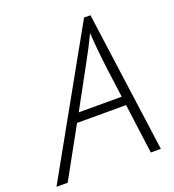

<svg xmlns="http://www.w3.org/2000/svg" viewBox="-185 -819 833 920"><g transform="rotate(-20 231.5 -358.5)"><path d="M393.1 -253.9H143.1L2.9 0H-54.2L347.2 -716.8H379.9L478 0H426.8ZM387.2 -298.8 368.2 -440.9Q353 -559.1 349.1 -637.2Q334.5 -606.4 317.6 -573.7Q300.8 -541 168 -298.8Z"/></g></svg>

Font: TypoPRO Open Sans
Style: Italic
Weight: 300
Italic angle: -12°
Foundry: Ascender Corporation
Version: Version 1.10